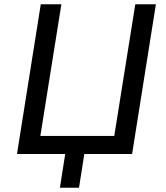

<svg xmlns="http://www.w3.org/2000/svg" viewBox="-20 -725 781 904"><path d="M262 159 287 0H60L172 -705H269L170 -85H518L617 -705H714L602 0H377L352 159Z"/></svg>

Font: Nunito Sans 7pt SemiCondensed Medium
Style: Italic
Weight: 500
Width: 4
Italic angle: -9°
Designer: Vernon Adams
Foundry: Vernon Adams
Version: Version 3.101;gftools[0.9.27]